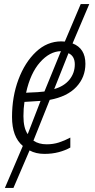

<svg xmlns="http://www.w3.org/2000/svg" viewBox="-20 -745 464 942"><path d="M279 -494 198 -296Q166 -292 126 -291L108 -290Q129 -386 176.5 -439.5Q224 -493 279 -494ZM316 -484Q347 -470 347 -429Q347 -387 321 -354.5Q295 -322 246 -308ZM95 -175Q95 -213 100 -245L179 -250L116 -87Q95 -117 95 -175ZM46 177 125 -7Q156 10 198 10Q236 10 268 1.5Q300 -7 325 -21V-70Q297 -55 269 -46Q241 -37 209 -37Q170 -37 144 -55L224 -255Q310 -271 354.5 -318.5Q399 -366 399 -432Q399 -508 336 -532L418 -725H376L298 -541Q290 -542 281 -542Q211 -542 156.5 -490.5Q102 -439 70.5 -355Q39 -271 39 -171Q39 -73 92 -29L4 177Z"/></svg>

Font: Noto Sans UI SemiCondensed Light
Style: Italic
Weight: 300
Width: 4
Designer: Monotype Design Team
Foundry: Monotype Imaging Inc.
Version: 1.001